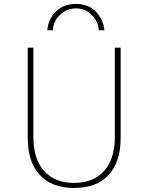

<svg xmlns="http://www.w3.org/2000/svg" viewBox="-20 -931 747 969"><path d="M218.8 -778.3Q223.6 -834 261.7 -872.6Q299.8 -911.1 363.3 -911.1Q426.8 -911.1 464.4 -871.6Q502 -832 506.8 -778.3H478.5Q476.6 -821.3 443.4 -855Q410.2 -888.7 363.3 -888.7Q317.4 -888.7 282.7 -856Q248 -823.2 247.1 -778.3ZM120.1 -235.4V-690.4H148.4V-240.2Q148.4 -127.9 202.6 -67.9Q256.8 -7.8 353.5 -7.8Q451.2 -7.8 505.4 -68.4Q559.6 -128.9 559.6 -240.2V-690.4H588.9V-235.4Q588.9 -114.3 528.8 -48.3Q468.8 17.6 353.5 17.6Q242.2 17.6 181.2 -47.4Q120.1 -112.3 120.1 -235.4Z"/></svg>

Font: Gothic A1 Thin
Style: Regular
Weight: 250
Designer: HanYang I&C Co.,Ltd.
Foundry: HanYang I&C Co.,Ltd.
Version: Version 2.50